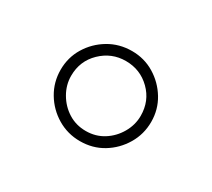

<svg xmlns="http://www.w3.org/2000/svg" viewBox="-64 -807 506 459"><g transform="rotate(30 189.0 -577.5)"><path d="M190 -702Q224 -702 252 -685Q280 -668 297 -640Q314 -612 314 -578Q314 -544 297 -515.5Q280 -487 252 -470Q224 -453 189 -453Q155 -453 126.5 -470Q98 -487 81 -515.5Q64 -544 64 -578Q64 -612 81 -640Q98 -668 126.5 -685Q155 -702 190 -702ZM189 -674Q150 -674 121.5 -646.5Q93 -619 93 -578Q93 -553 106 -530.5Q119 -508 140.5 -494.5Q162 -481 189 -481Q216 -481 237.5 -494.5Q259 -508 272 -530.5Q285 -553 285 -578Q285 -619 257 -646.5Q229 -674 189 -674Z"/></g></svg>

Font: Exo 2 ExtraLight
Style: Regular
Weight: 250
Designer: Natanael Gama
Foundry: Natanael Gama
Version: Version 2.010